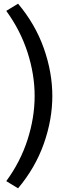

<svg xmlns="http://www.w3.org/2000/svg" viewBox="-20 -895 351 1042"><path d="M14 88Q91 -17 129.5 -137Q168 -257 168 -374Q168 -491 129.5 -610.5Q91 -730 14 -836L78 -875Q172 -763 218 -632.5Q264 -502 264 -374Q264 -246 218 -115.5Q172 15 78 127Z"/></svg>

Font: Bitter Thin Medium
Style: Regular
Weight: 500
Version: Version 3.021